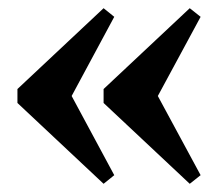

<svg xmlns="http://www.w3.org/2000/svg" viewBox="-20 -456 542 468"><path d="M135 -258.5 258.5 -29 232.5 -8 22.5 -205V-239L232.5 -436L258.5 -415L135 -185.5ZM345 -258.5 469 -29 442.5 -8 232.5 -205V-239L442.5 -436L469 -415L345 -185.5Z"/></svg>

Font: Newsreader 24pt
Style: Bold
Weight: 700
Designer: Hugues Gentile
Foundry: Production Type
Version: Version 1.003